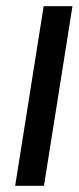

<svg xmlns="http://www.w3.org/2000/svg" viewBox="-20 -600 254 620"><path d="M29 0H122L214 -580H121Z"/></svg>

Font: Charger Pro
Style: ExBdExtObl
Weight: 400
Designer: Jasper
Foundry: Cannot Into Space Fonts
Version: Version 1.09